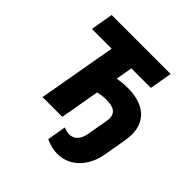

<svg xmlns="http://www.w3.org/2000/svg" viewBox="-227 -881 1257 1257"><g transform="rotate(45 401.5 -252.5)"><path d="M159 0H342L390 -274C422 -282 456 -286 488 -283C551 -278 577 -247 566 -185L540 -40C530 21 494 53 449 49C435 48 416 43 403 37L380 168C411 183 443 191 473 194C591 204 689 118 714 -26L741 -184C767 -329 697 -422 549 -436C511 -439 464 -437 417 -429L437 -544H618L645 -700H99L72 -544H255Z"/></g></svg>

Font: Fixel Display 20240404 ExBold
Style: Italic
Weight: 800
Italic angle: -10°
Designer: AlfaBravo + MacPaw
Foundry: Kyrylo Tkachov, Marchela Mozhyna, Serhii Makarenko, Maria Weinstein, Zakhar Kryvoshyya
Version: Version 1.211;Glyphs 3.2 (3225)